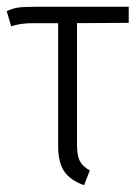

<svg xmlns="http://www.w3.org/2000/svg" viewBox="-21 -543 409 571"><path d="M361.8 -475.1 208 -474.1V-112.8Q208 -80.6 216.3 -64.2Q224.6 -47.9 246.1 -36.1L229 7.8Q188 -6.8 169.9 -33.4Q151.9 -60.1 151.9 -108.9V-474.1H76.2Q39.6 -474.1 12.2 -464.8L-1 -509.8Q16.1 -518.1 33.4 -520.5Q50.8 -522.9 83 -522.9H361.8Z"/></svg>

Font: Fira Sans Compressed Light
Style: Regular
Weight: 300
Width: 1
Designer: Carrois Corporate & Edenspiekermann AG
Foundry: Carrois Corporate GbR & Edenspiekermann AG
Version: Version 4.203;PS 004.203;hotconv 1.0.88;makeotf.lib2.5.64775